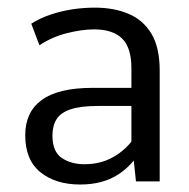

<svg xmlns="http://www.w3.org/2000/svg" viewBox="-20 -786 505 513"><path d="M193.8 -293Q128.9 -293 88.1 -325.7Q47.4 -358.4 47.4 -424.8Q47.4 -455.1 58.1 -478.5Q68.8 -502 90.8 -518.3Q112.8 -534.7 147 -543Q181.2 -551.3 228.5 -551.3H331.1V-603.5Q331.1 -658.7 306.2 -683.1Q281.2 -707.5 231.4 -707.5Q198.7 -707.5 158.4 -697.3Q118.2 -687 85.4 -665L63.5 -722.7Q86.4 -737.3 114.5 -746.8Q142.6 -756.3 172.9 -761Q203.1 -765.6 233.4 -765.6Q284.7 -765.6 323.7 -749Q362.8 -732.4 384.8 -695.6Q406.7 -658.7 406.7 -597.2V-301.3H343.3L337.4 -356.9Q319.3 -335.4 298.1 -321.3Q276.9 -307.1 251 -300Q225.1 -293 193.8 -293ZM205.6 -347.2Q246.1 -347.2 278.1 -364Q310.1 -380.9 331.1 -407.7V-502.9H242.2Q195.8 -502.9 169.2 -494.1Q142.6 -485.4 131.3 -467.8Q120.1 -450.2 120.1 -423.8Q120.1 -380.9 145 -364Q169.9 -347.2 205.6 -347.2Z"/></svg>

Font: Comme
Style: Regular
Weight: 400
Designer: Vernon Adams
Foundry: Vernon Adams
Version: Version 1.000;gftools[0.9.27]